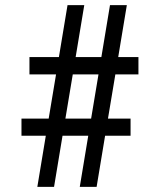

<svg xmlns="http://www.w3.org/2000/svg" viewBox="-20 -731 588 751"><path d="M325.2 -200.2 292 0H357.9L391.1 -200.2H490.7V-267.1H402.3L431.2 -439.9H521.5V-507.8H442.4L476.1 -710.9H410.2L376.5 -507.8H275.9L309.6 -710.9H244.1L210.4 -507.8H95.2V-439.9H199.2L170.4 -267.1H64V-200.2H159.2L126 0H191.4L224.6 -200.2ZM235.8 -267.1 264.6 -439.9H365.2L336.4 -267.1Z"/></svg>

Font: Roboto Condensed
Style: Regular
Weight: 400
Designer: Google
Version: Version 2.134; 2016